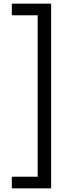

<svg xmlns="http://www.w3.org/2000/svg" viewBox="-20 -819 380 1055"><path d="M45 152V216H261V-799H45V-735H187V152Z"/></svg>

Font: Noto Sans Sinhala UI Condensed
Style: Regular
Weight: 400
Width: 3
Designer: Jelle Bosma - Monotype Design Team
Foundry: Monotype Imaging Inc.
Version: Version 2.006